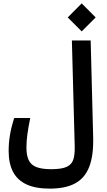

<svg xmlns="http://www.w3.org/2000/svg" viewBox="-20 -931 626 1128"><path d="M272.5 177.2Q189 177.2 135.5 152.3Q82 127.4 56.4 78.1Q30.8 28.8 30.8 -43.5Q30.8 -91.3 38.6 -138.2Q46.4 -185.1 63.5 -237.8H157.7Q147 -185.5 141.1 -143.8Q135.3 -102.1 135.3 -64.5Q135.3 -18.1 148.7 10Q162.1 38.1 193.8 50.5Q225.6 63 280.3 63Q342.8 63 372.6 48.8Q402.3 34.7 411.4 4.6Q420.4 -25.4 418.9 -73.7L402.3 -693.4H512.7L527.3 -126.5Q530.3 -17.6 504.2 49.3Q478 116.2 420.7 146.7Q363.3 177.2 272.5 177.2ZM460 -746.6 377.9 -828.6 460 -911.1 542 -828.6Z"/></svg>

Font: Cascadia Mono Medium
Style: Regular
Weight: 500
Monospace: yes
Designer: Aaron Bell
Foundry: Saja Typeworks
Version: Version 2407.024